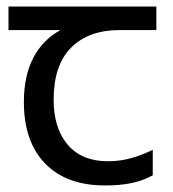

<svg xmlns="http://www.w3.org/2000/svg" viewBox="-20 -557 530 587"><path d="M301 10Q183 10 118 -57Q53 -124 53 -245Q53 -325 82 -380.5Q111 -436 165 -465H6V-537H458V-465H345Q251 -465 197.5 -411.5Q144 -358 144 -252Q144 -165 187 -114.5Q230 -64 310 -64Q347 -64 381 -73.5Q415 -83 447 -99V-21Q418 -5 383 2.5Q348 10 301 10Z"/></svg>

Font: lgurmukhi15
Style: Book
Weight: 400
Designer: Jelle Bosma - Monotype Design Team
Foundry: Monotype Imaging Inc.
Version: Version 2.003